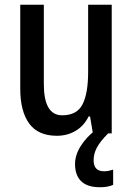

<svg xmlns="http://www.w3.org/2000/svg" viewBox="-20 -560 557 806"><path d="M449 -540V0H370L358 -71H352Q332 -31 297 -10.5Q262 10 219 10Q140 10 102.5 -41.5Q65 -93 65 -188V-540H164V-207Q164 -76 241 -76Q303 -76 326.5 -122Q350 -168 350 -259V-540ZM373 113Q373 159 417 159Q430 159 439 156.5Q448 154 455 152V216Q444 221 430.5 223.5Q417 226 399 226Q347 226 321 201Q295 176 295 129Q295 91 318.5 53.5Q342 16 381 -14L434 0Q401 33 387 59Q373 85 373 113Z"/></svg>

Font: Noto Sans Hebrew Condensed Medium
Style: Regular
Weight: 500
Width: 3
Designer: Monotype Design Team
Foundry: Monotype Imaging Inc.
Version: Version 2.004; ttfautohint (v1.8.4.7-5d5b)